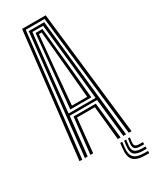

<svg xmlns="http://www.w3.org/2000/svg" viewBox="-241 -858 861 1072"><g transform="rotate(-30 189.5 -322.0)"><path d="M19 0 110.8 -800H262.8L354.5 0H336.8L247.2 -785.5H126L36.8 0ZM54 0 136.8 -770.8H236.5L319.5 0H301.5L275 -247H98.5L72 0ZM99.5 -261.2H273.5L251 -480.5L221.2 -756.5H152.2L122 -480.5ZM119 -275.8 138.8 -480.5 164.5 -742.8H209L235.2 -480.5L254.5 -275.8ZM137.5 -290H236L218.8 -480.5L195.5 -728.2H177.8L154.5 -480.5ZM89.2 0 115 -232.8H258.5L284 0H266.2L244.2 -218.2H129.2L107.2 0ZM279.8 25.2 275.8 60Q270.8 103.8 289.6 122.6Q308.5 141.5 357.2 141.5H379.2V155.8H357.2Q300.5 155.8 278.8 133.6Q257 111.5 263 60L267 25.2ZM329 25.2 325.5 55Q323.5 70.8 330.8 77.6Q338 84.5 357.2 84.5H379.2V98.5H357.2Q330 98.5 319.9 88.4Q309.8 78.2 313 55L317 25.2ZM305 25.2 301 57.5Q297 87 310 99.9Q323 112.8 357.2 112.8H379.2V127.2H357.2Q315.2 127.2 299.2 111Q283.2 94.8 288 57.5L292 25.2Z"/></g></svg>

Font: Big Shoulders Inline Display SemiBold
Style: Regular
Weight: 600
Designer: Patric King
Foundry: XO Type Co
Version: Version 1.000